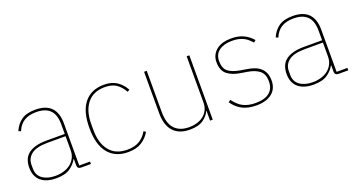

<svg xmlns="http://www.w3.org/2000/svg" viewBox="-40 -963 2622 1419"><g transform="rotate(-20 1271.5 -253.0)"><path d="M422 0Q393 0 393 -29V-77H390Q371 -41 332.5 -14.5Q294 12 224 12Q146 12 103.5 -24.5Q61 -61 61 -130Q61 -161 70.5 -188Q80 -215 102 -234Q124 -253 160.5 -264Q197 -275 251 -275H393V-349Q393 -427 356.5 -463Q320 -499 249 -499Q192 -499 154.5 -476.5Q117 -454 96 -404L78 -412Q99 -461 138.5 -489.5Q178 -518 249 -518Q332 -518 373 -475.5Q414 -433 414 -352V-19H499V0ZM224 -7Q258 -7 288.5 -16Q319 -25 342 -42.5Q365 -60 379 -86.5Q393 -113 393 -148V-257H252Q163 -257 123.5 -226Q84 -195 84 -145V-115Q84 -62 123 -34.5Q162 -7 224 -7Z M789 12Q689 12 634 -54.5Q579 -121 579 -253Q579 -385 634 -451.5Q689 -518 789 -518Q849 -518 890 -490.5Q931 -463 954 -418L936 -409Q912 -453 877.5 -476Q843 -499 789 -499Q698 -499 650 -439.5Q602 -380 602 -277V-229Q602 -126 650 -66.5Q698 -7 789 -7Q848 -7 885.5 -30Q923 -53 947 -95L963 -84Q938 -41 896.5 -14.5Q855 12 789 12Z M1433 -76Q1419 -42 1381 -15Q1343 12 1275 12Q1190 12 1145.5 -37Q1101 -86 1101 -181V-506H1122V-185Q1122 -92 1162 -49.5Q1202 -7 1277 -7Q1308 -7 1337 -15.5Q1366 -24 1388 -41Q1410 -58 1423 -83.5Q1436 -109 1436 -144V-506H1457V0H1436V-76Z M1798 12Q1737 12 1691.5 -9.5Q1646 -31 1611 -81L1629 -93Q1663 -46 1702.5 -26.5Q1742 -7 1798 -7Q1870 -7 1907 -37Q1944 -67 1944 -124Q1944 -181 1911.5 -208Q1879 -235 1816 -245L1772 -252Q1705 -262 1666.5 -292.5Q1628 -323 1628 -389Q1628 -421 1640.5 -445Q1653 -469 1674.5 -485.5Q1696 -502 1725 -510Q1754 -518 1788 -518Q1821 -518 1846.5 -512Q1872 -506 1892 -495.5Q1912 -485 1927.5 -472Q1943 -459 1955 -445L1939 -431Q1927 -444 1913.5 -456.5Q1900 -469 1882.5 -478.5Q1865 -488 1842 -493.5Q1819 -499 1789 -499Q1726 -499 1687.5 -471.5Q1649 -444 1649 -390Q1649 -333 1680 -308Q1711 -283 1776 -272L1820 -265Q1853 -260 1880 -250Q1907 -240 1925.5 -223.5Q1944 -207 1954.5 -182.5Q1965 -158 1965 -125Q1965 -59 1920.5 -23.5Q1876 12 1798 12Z M2446 0Q2417 0 2417 -29V-77H2414Q2395 -41 2356.5 -14.5Q2318 12 2248 12Q2170 12 2127.5 -24.5Q2085 -61 2085 -130Q2085 -161 2094.5 -188Q2104 -215 2126 -234Q2148 -253 2184.5 -264Q2221 -275 2275 -275H2417V-349Q2417 -427 2380.5 -463Q2344 -499 2273 -499Q2216 -499 2178.5 -476.5Q2141 -454 2120 -404L2102 -412Q2123 -461 2162.5 -489.5Q2202 -518 2273 -518Q2356 -518 2397 -475.5Q2438 -433 2438 -352V-19H2523V0ZM2248 -7Q2282 -7 2312.5 -16Q2343 -25 2366 -42.5Q2389 -60 2403 -86.5Q2417 -113 2417 -148V-257H2276Q2187 -257 2147.5 -226Q2108 -195 2108 -145V-115Q2108 -62 2147 -34.5Q2186 -7 2248 -7Z"/></g></svg>

Font: IBM Plex Sans KR Thin
Style: Regular
Weight: 100
Designer: Mike Abbink; Paul van der Laan; Pieter van Rosmalen; Wujin Sim; Chorong Kim; Dohee Lee;
Foundry: Sandoll Inc.
Version: Version 1.001